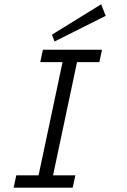

<svg xmlns="http://www.w3.org/2000/svg" viewBox="-20 -867 586 887"><path d="M315.9 0H43L55.2 -57.1H158.2L269 -580.1H166L178.2 -637.2H451.2L439 -580.1H335.9L225.1 -57.1H328.1ZM468.3 -793.9 231.9 -675.3 220.2 -707 447.3 -847.2Z"/></svg>

Font: Anonymous Pro
Style: Italic
Weight: 400
Italic angle: -12°
Monospace: yes
Designer: Mark Simonson
Version: Version 1.003